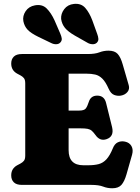

<svg xmlns="http://www.w3.org/2000/svg" viewBox="-20 -989 747 1027"><path d="M40 -649Q40 -672.5 54 -686.2Q68 -700 97.5 -700H448.5Q488.5 -700 511.5 -709Q534.5 -718 560.5 -718Q593.5 -718 609.5 -700.5Q625.5 -683 636.5 -644L668.5 -533.5Q674.5 -512.5 661.8 -497Q649 -481.5 626.5 -477.5Q608.5 -474.5 590.8 -481.2Q573 -488 561.5 -513.5Q545 -551 527.5 -568.2Q510 -585.5 489.2 -590.2Q468.5 -595 441.5 -595H347V-397.5H403Q430.5 -397.5 439 -409Q447.5 -420.5 455 -444Q465.5 -477.5 500 -477.5Q538 -477.5 547.5 -438L579.5 -309Q591.5 -258.5 549.5 -244.5Q514.5 -232.5 490.5 -267Q480 -281.5 471.2 -289.2Q462.5 -297 448.8 -299.8Q435 -302.5 409.5 -302.5H347V-186Q347 -105 426 -105H451.5Q484.5 -105 508 -111.2Q531.5 -117.5 549.5 -137Q567.5 -156.5 583.5 -195.5Q592.5 -219 609.8 -227.5Q627 -236 648.5 -231.5Q672.5 -226.5 683.2 -207.5Q694 -188.5 686.5 -161.5L656.5 -56Q645.5 -18 629.5 0Q613.5 18 580.5 18Q554.5 18 531.5 9Q508.5 0 468.5 0H97.5Q68 0 54 -13.8Q40 -27.5 40 -51Q40 -88 73 -105.5L89 -114Q100.5 -120 107.8 -128.8Q115 -137.5 115 -157V-543Q115 -562.5 107.8 -571.2Q100.5 -580 89 -586L73 -594.5Q40 -612 40 -649ZM474 -879.5 500 -807.5Q505.5 -793 506.2 -781.2Q507 -769.5 497.5 -760Q488.5 -752 474.5 -752.5Q460.5 -753 448.5 -760L380.5 -798.5Q344 -819.5 327.5 -839.8Q311 -860 307 -887.5Q305 -915.5 323.5 -940Q342 -964.5 375.5 -968Q414 -972 436.2 -946.5Q458.5 -921 474 -879.5ZM272 -879.5 302.5 -809Q308.5 -795.5 310.2 -783.8Q312 -772 303 -762Q295 -753 281.2 -752.5Q267.5 -752 254.5 -758.5L184 -792.5Q146 -811 128.2 -829.5Q110.5 -848 105 -875.5Q100 -903.5 117 -929Q134 -954.5 167 -960.5Q205.5 -967.5 229.5 -943.8Q253.5 -920 272 -879.5Z"/></svg>

Font: Fraunces 9pt SuperSoft Black
Style: Regular
Weight: 900
Version: Version 1.000;[b76b70a41]